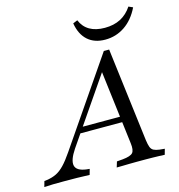

<svg xmlns="http://www.w3.org/2000/svg" viewBox="-181 -856 889 954"><g transform="rotate(-15 263.5 -379.0)"><path d="M126.6 -145.2Q91.9 -93.5 98.4 -65.3Q104.8 -37.1 154.8 -30.6L171 -29L162.9 0Q132.3 -1.6 97.2 -2Q62.1 -2.4 30.6 -2.4Q0.8 -2.4 -24.6 -2Q-50 -1.6 -70.2 0L-62.1 -29L-48.4 -30.6Q-20.2 -34.7 0.8 -45.2Q21.8 -55.6 42.3 -77Q62.9 -98.4 88.7 -136.3L390.3 -576.6H417.7L477.4 -94.4Q480.6 -71 485.5 -58.1Q490.3 -45.2 501.2 -39.5Q512.1 -33.9 530.6 -31.5L557.3 -29L549.2 0Q536.3 -0.8 520.6 -1.2Q504.8 -1.6 488.3 -2Q471.8 -2.4 454.8 -2.4H451.6H447.6Q427.4 -2.4 406.9 -2.4Q386.3 -2.4 367.3 -2Q348.4 -1.6 331.9 -1.2Q315.3 -0.8 302.4 -0.8L311.3 -29.8L341.9 -32.3Q382.3 -36.3 394 -49.6Q405.6 -62.9 400.8 -99.2L353.2 -487.1L369.4 -499.2ZM161.3 -211.3 180.6 -240.3H421L424.2 -211.3ZM412.9 -629Q357.3 -629 323 -659.7Q288.7 -690.3 279 -748.4L302.4 -758.1Q316.9 -722.6 348 -704.4Q379 -686.3 425.8 -686.3Q472.6 -686.3 507.3 -704.4Q541.9 -722.6 565.3 -758.1L587.1 -748.4Q558.9 -690.3 513.7 -659.7Q468.5 -629 412.9 -629Z"/></g></svg>

Font: Playfair 5pt SemiExpanded Light Light
Style: Italic
Weight: 300
Italic angle: -15.6°
Version: Version 2.203